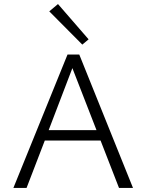

<svg xmlns="http://www.w3.org/2000/svg" viewBox="-20 -927 722 947"><path d="M386 -707 223 -871 266 -907 417 -733ZM476 -234H201L111 0H46L313 -658H371L636 0H567ZM456 -285 337 -591 220 -285Z"/></svg>

Font: Ysabeau Infant Semilight
Style: Regular
Weight: 300
Designer: Christian Thalmann (Catharsis Fonts)
Version: Version 0.003